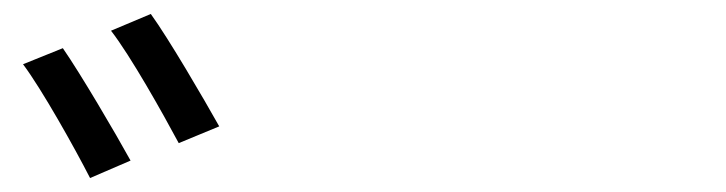

<svg xmlns="http://www.w3.org/2000/svg" viewBox="-20 -860 1040 275"><path d="M70 -791 13 -768C40 -732 87 -648 109 -605L167 -630C145 -670 95 -755 70 -791ZM196 -840 139 -816C167 -780 213 -698 236 -655L294 -679C271 -720 222 -804 196 -840Z"/></svg>

Font: Microsoft YaHei
Style: Regular
Weight: 400
Designer: Ryoko NISHIZUKA 西塚涼子 (kana, bopomofo & ideographs); Paul D. Hunt (Latin, Greek & Cyrillic); Sandoll Communications 산돌커뮤니
Foundry: Adobe
Version: Version 2.001;hotconv 1.0.111;makeotfexe 2.5.65597